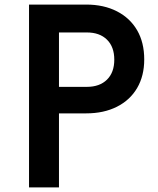

<svg xmlns="http://www.w3.org/2000/svg" viewBox="-20 -820 690 840"><path d="M107 0V-800H357Q434 -800 491.5 -770.5Q549 -741 580 -687.5Q611 -634 611 -560Q611 -488 580 -435Q549 -382 491.5 -353Q434 -324 357 -324H238V0ZM238 -440H360Q416 -440 448 -471.5Q480 -503 480 -559Q480 -615 448 -646.5Q416 -678 360 -678H238Z"/></svg>

Font: Martian Mono SemiCondensed Medium
Style: Regular
Weight: 500
Width: 4
Designer: Roman Shamin
Foundry: Evil Martians
Version: Version 1.000